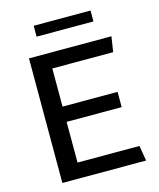

<svg xmlns="http://www.w3.org/2000/svg" viewBox="-124 -934 843 1021"><g transform="rotate(-15 297.5 -423.5)"><path d="M91 0V-686H545L532 -602H197V-392H500V-308H197V-84H538L552 0ZM160 -787V-847H473V-787Z"/></g></svg>

Font: Chivo Medium
Style: Regular
Weight: 400
Version: Version 2.002